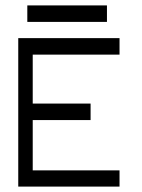

<svg xmlns="http://www.w3.org/2000/svg" viewBox="-20 -739 526 710"><path d="M47.5 -598H422V-537H101V-356H315V-295H101V-109H422V-49H47.5ZM81 -719H375.5V-658H81Z"/></svg>

Font: 3270 Nerd Font Mono SemCond
Style: Regular
Weight: 400
Monospace: yes
Version: Version 3.0.1;Nerd Fonts 3.1.1